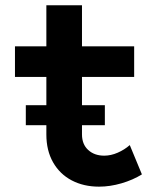

<svg xmlns="http://www.w3.org/2000/svg" viewBox="-20 -698 602 726"><path d="M516.6 -38.6Q482.9 -17.6 439.5 -4.9Q396 7.8 354.5 7.8Q296.4 7.8 251.2 -15.9Q206.1 -39.6 180.7 -84.2Q155.3 -128.9 155.3 -189.5V-224.6H77.6V-300.3H155.3V-407.2H36.6V-522.9H155.3V-678.2H290V-522.9H487.3V-407.2H290V-300.3H376.5V-224.6H290V-189.9Q290 -152.3 313.5 -130.9Q336.9 -109.4 374 -109.4Q399.4 -109.4 425 -120.6Q450.7 -131.8 470.7 -149.4Z"/></svg>

Font: Reddit Mono
Style: Bold
Weight: 700
Designer: Stephen Hutchings
Foundry: Reddit
Version: Version 1.009